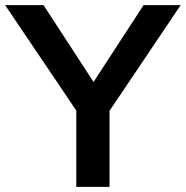

<svg xmlns="http://www.w3.org/2000/svg" viewBox="-46 -725 721 745"><path d="M250 0V-296L-26 -705H123L317 -407L511 -705H655L379 -295V0Z"/></svg>

Font: MulishBold
Style: Bold
Weight: 700
Designer: Vernon Adams
Foundry: Vernon Adams
Version: Version 3.602; ttfautohint (v1.8.3)